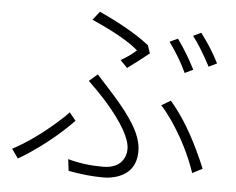

<svg xmlns="http://www.w3.org/2000/svg" viewBox="-53 -813 1107 899"><g transform="rotate(5 500.0 -363.5)"><path d="M755.9 -655.3Q802.7 -590.8 839.8 -516.6L800.8 -498Q771.5 -563.5 717.8 -637.7ZM862.3 -692.4Q916 -621.1 948.2 -555.7L910.2 -537.1Q863.3 -626 825.2 -674.8ZM530.3 -498 497.1 -532.2Q540 -556.6 569.3 -584Q507.8 -637.7 366.2 -701.2Q357.4 -706.1 349.6 -709L380.9 -749Q528.3 -681.6 609.4 -619.1Q614.3 -615.2 618.2 -612.3L630.9 -575.2Q586.9 -539.1 530.3 -498ZM299.8 5.9 293 -48.8Q369.1 -27.3 457 -27.3Q529.3 -27.3 554.7 -75.2Q565.4 -94.7 565.4 -120.1Q565.4 -192.4 447.3 -329.1Q438.5 -337.9 429.7 -348.6Q402.3 -378.9 357.4 -421.9L396.5 -456.1Q409.2 -442.4 436.5 -412.1Q455.1 -391.6 463.9 -381.8Q579.1 -255.9 605.5 -177.7Q617.2 -144.5 617.2 -114.3Q617.2 -11.7 517.6 15.6Q490.2 22.5 462.9 22.5Q388.7 22.5 299.8 5.9ZM923.8 -58.6 877 -34.2Q835 -158.2 756.8 -272.5Q729.5 -311.5 705.1 -337.9L748 -363.3Q832 -266.6 903.3 -106.4Q915 -81.1 923.8 -58.6ZM311.5 -230.5Q218.8 -134.8 99.6 -56.6Q77.1 -42 57.6 -31.2L27.3 -74.2Q127 -127 232.4 -220.7Q262.7 -247.1 281.2 -267.6Z"/></g></svg>

Font: Taipei Sans TC Beta Light
Style: Regular
Weight: 300
Designer: JT Foundry
Foundry: JT Foundry
Version: Version 1.000